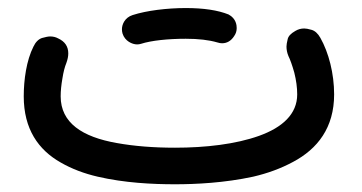

<svg xmlns="http://www.w3.org/2000/svg" viewBox="-20 -424 910 482"><path d="M39.6 -182.1C39.6 -100.1 76.2 -47.9 132.3 -16.1C160.2 0 191.4 11.7 225.1 19.5C292.5 35.2 362.8 38.6 419.4 38.6C470.7 38.6 543.5 35.2 615.7 19.5C651.4 11.2 685.1 -1 715.8 -17.6C777.3 -50.3 818.8 -103.5 818.8 -187C818.8 -239.3 805.2 -292 784.2 -329.1C777.8 -340.3 770.5 -346.7 762.2 -349.1C753.9 -351.6 747.6 -352.5 743.7 -352.5C735.8 -352.5 728.5 -350.6 721.2 -346.2C710 -339.8 703.6 -333 702.1 -325.2C700.2 -317.4 699.2 -311.5 699.2 -307.1C699.2 -299.3 700.7 -291.5 704.1 -283.2C708.5 -274.4 713.4 -260.7 718.8 -241.7C723.6 -222.7 726.1 -204.1 726.1 -187C726.1 -137.7 689 -104 630.4 -83C571.8 -62 496.1 -53.2 419.4 -53.2C365.2 -53.2 316.9 -57.1 273.4 -64.9C186.5 -80.1 132.3 -115.7 132.3 -182.1C132.3 -195.8 133.8 -210.9 136.7 -227.1C139.2 -243.2 142.6 -256.3 146.5 -265.6C149.9 -274.9 151.4 -282.7 151.4 -290C151.4 -307.1 143.1 -319.8 126 -327.6C119.6 -331.1 112.8 -332.5 106 -332.5C101.1 -332.5 94.2 -331.1 85.4 -328.6C76.7 -325.7 69.3 -318.4 64 -307.1C46.4 -272.5 39.6 -223.6 39.6 -182.1ZM287.6 -339.8C293.5 -320.8 312 -312.5 324.2 -312.5C327.6 -312.5 330.6 -313 334 -314C359.9 -322.3 401.9 -326.7 446.3 -326.7C478 -326.7 504.4 -323.7 525.9 -317.4C530.3 -315.9 534.2 -315.4 537.6 -315.4C549.8 -315.4 560.1 -321.3 567.9 -333.5C572.3 -339.8 574.2 -346.2 574.2 -353.5C574.2 -359.9 573.2 -377.4 553.7 -387.7C526.9 -398.4 491.2 -403.8 446.3 -403.8C399.4 -403.8 348.1 -397.5 313 -386.2C293 -379.9 286.1 -362.3 286.1 -350.6C286.1 -347.2 286.6 -343.3 287.6 -339.8Z"/></svg>

Font: Mikhak Medium
Style: Regular
Weight: 500
Designer: Amin Abedi
Version: Version 3.2